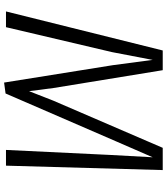

<svg xmlns="http://www.w3.org/2000/svg" viewBox="40 -826 796 915"><g transform="rotate(90 437.5 -369.0)"><path d="M426 2 374 9 291 -510 266 -699 229 -506 110 0H35L221 -747H315L400 -226L415 -110L460 -225L685 -747H791L770 0H695L719 -499L730 -699L653 -522Z"/></g></svg>

Font: Merriweather Sans Variable Regular
Style: Italic
Weight: 300
Italic angle: -8°
Designer: Eben Sorkin
Foundry: Eben Sorkin
Version: Version 2.001